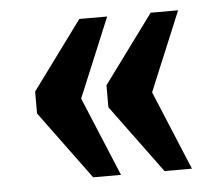

<svg xmlns="http://www.w3.org/2000/svg" viewBox="-38 -514 563 488"><g transform="rotate(-5 243.0 -270.0)"><path d="M363 -68 235 -242V-298L363 -472H433L349 -270L433 -68ZM181 -68 53 -242V-298L181 -472H252L168 -270L252 -68Z"/></g></svg>

Font: Noto Serif Tamil ExtraCondensed Black
Style: Regular
Weight: 900
Width: 2
Designer: Indian Type Foundry, Tom Grace, and the Monotype Design Team
Foundry: Monotype Imaging Inc.
Version: Version 2.004; ttfautohint (v1.8.4.7-5d5b)